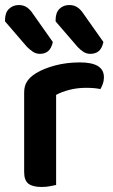

<svg xmlns="http://www.w3.org/2000/svg" viewBox="-33 -736 450 763"><path d="M190 -1Q181 1 166 4Q151 7 132 7Q97 7 80 -6Q63 -19 63 -52V-369Q63 -395 75 -413Q87 -431 110 -445Q141 -464 186.5 -476Q232 -488 285 -488Q380 -488 380 -429Q380 -415 375.5 -402.5Q371 -390 366 -382Q343 -387 309 -387Q274 -387 243 -379Q212 -371 190 -359ZM-13 -651V-657Q-13 -686 3 -701Q19 -716 42 -716Q60 -716 73.5 -707Q87 -698 98 -681L177 -569Q171 -543 158 -532.5Q145 -522 126 -522Q110 -522 97.5 -530.5Q85 -539 74 -550ZM188 -651V-657Q188 -686 203.5 -701Q219 -716 242 -716Q261 -716 274.5 -707Q288 -698 299 -681L378 -569Q372 -543 359 -532.5Q346 -522 326 -522Q311 -522 298.5 -530Q286 -538 275 -550Z"/></svg>

Font: Baloo 2 Latin SemiBold
Style: Regular
Weight: 400
Designer: Sarang Kulkarni and Ek Type
Foundry: Ek Type
Version: Version 1.001